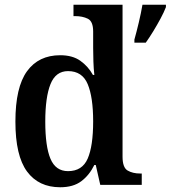

<svg xmlns="http://www.w3.org/2000/svg" viewBox="-20 -780 720 810"><path d="M234 10Q143 10 94 -56.5Q45 -123 45 -267Q45 -412 94 -479.5Q143 -547 234 -547Q286 -547 319 -523.5Q352 -500 372 -464H378Q375 -490 374 -521Q373 -552 373 -578V-647Q373 -690 350.5 -701Q328 -712 297 -712H290V-760H497V-119Q497 -73 518.5 -60.5Q540 -48 571 -48H578V0H403L384 -84H378Q357 -41 323 -15.5Q289 10 234 10ZM267 -58Q327 -58 350 -111Q373 -164 373 -268Q373 -370 350 -425Q327 -480 267 -480Q215 -480 193 -425Q171 -370 171 -267Q171 -162 193 -110Q215 -58 267 -58ZM547 -613Q556 -645 565.5 -685Q575 -725 581 -760H680V-750Q672 -729 657.5 -702Q643 -675 626.5 -648Q610 -621 595 -600H547Z"/></svg>

Font: Noto Serif Bengali SemiCondensed SemiBold
Style: Regular
Weight: 600
Width: 4
Designer: Juan Bruce, Universal Thirst, Indian Type Foundry and the Monotype Design Team.
Foundry: Monotype Imaging Inc.
Version: Version 2.003; ttfautohint (v1.8.4.7-5d5b)